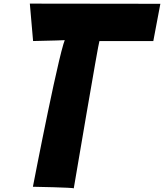

<svg xmlns="http://www.w3.org/2000/svg" viewBox="-20 -904 907 1062"><path d="M163 -677C167 -677 416 -682 417 -687C418 -692 416 -696 412 -696H365C371 -730 385 -818 385 -818C386 -822 382 -825 377 -825C372 -825 367 -822 366 -818L346 -696C321 -696 162 129 162 129C162 129 389 133 388 138C388 138 526 -677 530 -677H828C829 -677 866 -883 867 -883L145 -884Z"/></svg>

Font: PlasticEraser
Style: It
Weight: 400
Foundry: Cannot Into Space Fonts
Version: Version 0.43